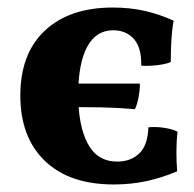

<svg xmlns="http://www.w3.org/2000/svg" viewBox="-20 -484 515 510"><path d="M282.4 6Q164 6 99 -56.8Q34 -119.6 34 -230.2Q34 -341.8 99.4 -402.9Q164.8 -464 279.8 -464Q325.2 -464 364.8 -455Q404.4 -446 441.2 -429Q436.8 -405.2 435.2 -377Q433.6 -348.8 433.6 -319.6Q425.8 -315.4 412.1 -313Q398.4 -310.6 382.8 -309.5Q367.2 -308.4 355.2 -309.6Q356 -358 335.3 -380.8Q314.6 -403.6 280.8 -403.6Q235 -403.6 211.4 -359.4Q187.8 -315.2 187.8 -232.4Q187.8 -150 213.1 -102.4Q238.4 -54.8 291.4 -54.8Q327 -54.8 349.7 -76.2Q372.4 -97.6 374.2 -145.8Q393.8 -148 416.7 -144.4Q439.6 -140.8 451.6 -134Q448.6 -108.6 448.6 -80.5Q448.6 -52.4 450.6 -29Q410.8 -12 369.4 -3Q328 6 282.4 6ZM338.4 -194Q290.2 -198 250 -198.8Q209.8 -199.6 174 -199.6V-262H351.6Q351.6 -244.6 347.9 -225.1Q344.2 -205.6 338.4 -194Z"/></svg>

Font: Vollkorn
Style: Regular
Weight: 400
Designer: Friedrich Althausen
Foundry: Friedrich Althausen
Version: Version 4.104